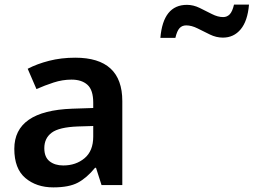

<svg xmlns="http://www.w3.org/2000/svg" viewBox="-20 -802 1099 832"><path d="M306 -552Q510 -552 510 -364V0H420L396 -75H392Q356 -31 317.5 -10.5Q279 10 211 10Q138 10 90 -30.5Q42 -71 42 -157Q42 -322 293 -331L384 -334V-357Q384 -412 359 -434.5Q334 -457 290 -457Q251 -457 212.5 -444.5Q174 -432 138 -416L100 -504Q140 -525 192.5 -538.5Q245 -552 306 -552ZM318 -254Q236 -251 204 -227Q172 -203 172 -160Q172 -121 195 -103Q218 -85 254 -85Q309 -85 346.5 -116.5Q384 -148 384 -210V-256ZM675 -638Q687 -781 790 -781Q818 -781 845.5 -767.5Q873 -754 898.5 -741Q924 -728 947 -728Q964 -728 975.5 -740Q987 -752 994 -782H1059Q1053 -711 1023 -675Q993 -639 946 -639Q917 -639 889.5 -652.5Q862 -666 836 -679Q810 -692 787 -692Q769 -692 758 -680Q747 -668 740 -638Z"/></svg>

Font: Noto Sans Thai Looped SemiBold
Style: Regular
Weight: 600
Designer: Sasikarn Vongin, Ben Mitchell
Foundry: The Fontpad Ltd
Version: Version 1.001; ttfautohint (v1.8.4.7-5d5b)